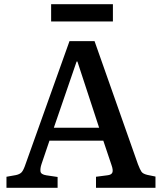

<svg xmlns="http://www.w3.org/2000/svg" viewBox="-20 -900 776 920"><path d="M11 0V-53L56 -61Q75 -65 84 -75Q93 -85 103 -115L313 -703H433L641 -113Q651 -87 658 -77Q665 -67 686 -62L725 -54V0H440V-53L494 -60Q514 -62 518.5 -73.5Q523 -85 514 -110L475 -226H217L179 -114Q172 -93 174 -78.5Q176 -64 202 -60L256 -52V0ZM238 -288H455L351 -605H347ZM225 -797V-880H521V-797Z"/></svg>

Font: Literata 18pt Medium
Style: Regular
Weight: 500
Designer: Latin by Veronika Burian and Jose Scaglione. Greek by Irene Vlachou. Cyrillic by Vera Evstafieva.
Foundry: TypeTogether
Version: Version 3.103;gftools[0.9.29]